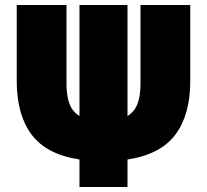

<svg xmlns="http://www.w3.org/2000/svg" viewBox="-20 -748 828 768"><path d="M298 0V-110Q166 -130 106.5 -209.5Q47 -289 47 -423V-728H246V-410Q246 -366 257.5 -334Q269 -302 298 -284V-728H490V-284Q519 -302 530.5 -334Q542 -366 542 -410V-728H741V-423Q741 -289 681.5 -209.5Q622 -130 490 -110V0Z"/></svg>

Font: Murecho Black
Style: Regular
Weight: 900
Designer: Neil Summerour
Foundry: Positype
Version: Version 1.010; ttfautohint (v1.8.3)